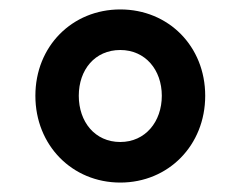

<svg xmlns="http://www.w3.org/2000/svg" viewBox="-20 -730 510 407"><path d="M235 -343C337 -343 415 -422 415 -527C415 -632 337 -710 235 -710C133 -710 55 -632 55 -527C55 -422 133 -343 235 -343ZM235 -429C181 -429 147 -472 147 -527C147 -582 181 -624 235 -624C288 -624 323 -582 323 -527C323 -472 288 -429 235 -429Z"/></svg>

Font: IBM Plex Thai SemiBold
Style: Regular
Weight: 600
Designer: Mike Abbink, Paul van der Laan, Pieter van Rosmalen, Ben Mitchell, Mark Frömberg
Foundry: Bold Monday
Version: Version 1.0